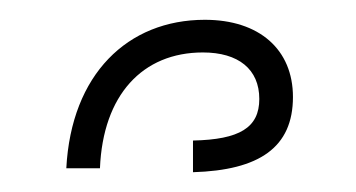

<svg xmlns="http://www.w3.org/2000/svg" viewBox="-20 -845 360 194"><path d="M47 -675H81C84 -749 124 -792 185 -792C221 -792 242 -775 242 -745C242 -716 222 -704 175 -703V-671C242 -673 276 -696 276 -747C276 -795 242 -825 187 -825C109 -825 52 -770 47 -675Z"/></svg>

Font: Noto Sans Armenian Condensed ExtraLight
Style: Regular
Weight: 200
Width: 3
Designer: Monotype Design Team
Foundry: Monotype Imaging Inc.
Version: Version 2.008